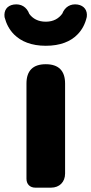

<svg xmlns="http://www.w3.org/2000/svg" viewBox="-50 -865 420 885"><path d="M250 -284V-480C250 -539 220 -569 161 -569C102 -569 72 -539 72 -480V-41C72 -16 88 0 113 0H161H185C224 0 250 -26 250 -65ZM15 -706C47 -674 95 -654 161 -654C228 -654 276 -674 307 -706C329 -728 343 -756 350 -787C354 -817 338 -839 308 -844C275 -849 249 -833 237 -802C221 -780 197 -765 161 -765C126 -765 101 -779 85 -801C73 -833 47 -849 13 -844C-18 -839 -33 -817 -29 -786C-21 -755 -7 -728 15 -706Z"/></svg>

Font: GenSenRounded2 TW H
Style: Regular
Weight: 900
Version: Version 2.100;PS 2.1;hotconv 16.6.51;makeotf.lib2.5.65220 DE